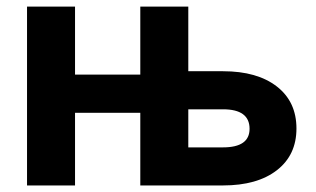

<svg xmlns="http://www.w3.org/2000/svg" viewBox="-20 -566 964 586"><path d="M62.5 0V-545.9H209V-338.4H408.2V-545.9H554.7V-348.6H660.6Q765.1 -348.6 825 -302Q884.8 -255.4 884.8 -173.8Q884.8 -92.8 825 -46.4Q765.1 0 660.6 0H408.2V-221.7H209V0ZM554.7 -116.2H660.6Q741.7 -116.2 741.7 -172.9Q741.7 -232.4 660.6 -232.4H554.7Z"/></svg>

Font: Inter-Bold
Style: Bold
Weight: 700
Designer: Rasmus Andersson
Foundry: rsms
Version: Version 4.000;git-a52131595